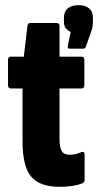

<svg xmlns="http://www.w3.org/2000/svg" viewBox="-20 -716 391 742"><path d="M211 6Q133 6 100 -34Q67 -74 67 -170V-374H23Q11 -374 11 -387V-485Q11 -497 23 -497H72L86 -615Q87 -627 97 -627H199Q210 -627 210 -615V-497H294Q306 -497 306 -485V-387Q306 -374 294 -374H210V-180Q210 -147 218.5 -132.5Q227 -118 249 -118Q261 -118 270.5 -120Q280 -122 294 -128Q307 -133 307 -118V-22Q307 -10 297 -7Q282 -1 259.5 2.5Q237 6 211 6ZM248 -528Q241 -528 242 -538L253 -592Q244 -597 235.5 -605.5Q227 -614 227 -632V-647Q227 -671 241.5 -683.5Q256 -696 285 -696Q309 -696 324 -684Q339 -672 339 -648V-631Q339 -623 337.5 -612.5Q336 -602 331 -590L312 -536Q309 -528 303 -528Z"/></svg>

Font: Sofia Sans Extra Condensed Black
Style: Regular
Weight: 900
Designer: Botio Nikoltchev, Ani Petrova
Foundry: lettersoup
Version: Version 4.101